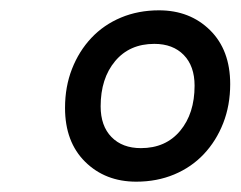

<svg xmlns="http://www.w3.org/2000/svg" viewBox="-20 -730 466 372"><path d="M244 -378Q184 -378 145 -416.5Q106 -455 106 -521Q106 -562 119.5 -596.5Q133 -631 157 -656.5Q181 -682 214.5 -696Q248 -710 288 -710Q348 -710 387 -671.5Q426 -633 426 -567Q426 -526 412.5 -491.5Q399 -457 375 -431.5Q351 -406 317.5 -392Q284 -378 244 -378ZM253 -443Q301 -443 329 -476.5Q357 -510 357 -564Q357 -602 336 -623.5Q315 -645 279 -645Q231 -645 203 -611.5Q175 -578 175 -524Q175 -486 196 -464.5Q217 -443 253 -443Z"/></svg>

Font: IBM Plex Sans Cond Text
Style: Italic
Weight: 450
Width: 3
Italic angle: -11°
Designer: Mike Abbink, Paul van der Laan, Pieter van Rosmalen
Foundry: Bold Monday
Version: Version 1.3